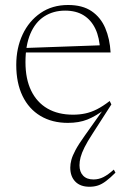

<svg xmlns="http://www.w3.org/2000/svg" viewBox="-20 -470 494 750"><path d="M415 -62 342 51.5Q321 83.5 310 105.8Q299 128 294.8 144.2Q290.5 160.5 290.5 175.5Q290.5 201.5 304.8 216.2Q319 231 345 231Q366 231 384.5 221.5Q403 212 424.5 192.5L431 204.5Q410.5 225 394.2 237.2Q378 249.5 362.8 254.5Q347.5 259.5 329.5 259.5Q293.5 259.5 274 239.2Q254.5 219 254.5 185Q254.5 170.5 258.8 154.5Q263 138.5 275 116Q287 93.5 311 60L388 -48.5L392.5 -45Q354 -16 321.2 -3Q288.5 10 245 10Q183.5 10 138 -17.2Q92.5 -44.5 68 -95.2Q43.5 -146 43.5 -216.5Q43.5 -282 68.2 -335Q93 -388 138.5 -419.2Q184 -450.5 246 -450.5Q302.5 -450.5 338 -426.2Q373.5 -402 391.2 -360.2Q409 -318.5 412 -265H77L76 -282.5L385.5 -293.5L371 -273Q369 -322.5 352.8 -357Q336.5 -391.5 307 -410Q277.5 -428.5 234.5 -428.5Q188 -428.5 152.8 -405.8Q117.5 -383 98.5 -338Q79.5 -293 79.5 -227Q79.5 -161.5 101.8 -115.8Q124 -70 165.5 -46Q207 -22 265.5 -22Q290.5 -22 313 -26.8Q335.5 -31.5 358.8 -43.2Q382 -55 408.5 -75.5Z"/></svg>

Font: Newsreader 16pt 16pt ExtraLight
Style: Regular
Weight: 250
Version: Version 1.003